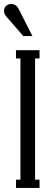

<svg xmlns="http://www.w3.org/2000/svg" viewBox="-35 -928 259 948"><path d="M125 -750H80.1L-2.9 -845.2Q-15.1 -857.4 -15.1 -875Q-15.1 -888.7 -5.4 -898.4Q4.4 -908.2 20 -908.2Q46.9 -908.2 59.1 -879.9ZM160.2 0H43.9V-41H65.9V-639.2H43.9V-680.2H160.2V-639.2H138.2V-41H160.2Z"/></svg>

Font: Margherita
Style: Regular
Weight: 400
Designer: James Puckett
Foundry: Dunwich Type Founders
Version: Version 1.008;hotconv 1.0.109;makeotfexe 2.5.65596